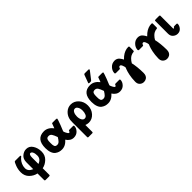

<svg xmlns="http://www.w3.org/2000/svg" viewBox="253 -2034 3574 3574"><g transform="rotate(-45 2040.0 -246.5)"><path d="M45 -234Q45 -306 71 -376Q97 -446 113 -456Q117 -458 126 -458H237Q255 -458 261 -454L264 -450L265 -446Q265 -443 264.5 -442Q264 -441 263 -439.5Q262 -438 259.5 -435.5Q257 -433 254 -430.5Q251 -428 244.5 -422Q238 -416 230 -409Q197 -377 175.5 -330Q154 -283 154 -232Q154 -149 251 -110V-290Q251 -377 305 -423Q359 -469 422 -469Q503 -469 548.5 -397Q594 -325 594 -231Q594 -135 530 -73.5Q466 -12 388 3V170Q388 179 387.5 183Q387 187 382 191Q377 195 366 195H276Q259 195 255 189.5Q251 184 251 169V3Q171 -13 108 -74.5Q45 -136 45 -234ZM388 -110Q485 -146 485 -235Q485 -292 468.5 -326Q452 -360 425 -360Q388 -360 388 -276Z M687 -228Q687 -469 889 -469Q991 -469 1067 -370Q1098 -459 1102 -464Q1105 -468 1117 -469H1206Q1232 -469 1232 -456Q1232 -451 1221.5 -418Q1211 -385 1191 -332.5Q1171 -280 1150 -231Q1143 -216 1143 -211Q1143 -200 1163 -159Q1183 -118 1203 -114Q1217 -116 1223 -133Q1229 -150 1233 -152Q1237 -154 1252 -154H1342Q1361 -154 1361 -136Q1361 -84 1317.5 -36.5Q1274 11 1203 11Q1117 11 1060 -77Q1059 -76 1051.5 -68Q1044 -60 1040.5 -56.5Q1037 -53 1028 -44.5Q1019 -36 1011.5 -31Q1004 -26 993 -18.5Q982 -11 971 -6.5Q960 -2 947 2.5Q934 7 919.5 9Q905 11 889 11Q853 11 822 2Q791 -7 758.5 -30.5Q726 -54 706.5 -104.5Q687 -155 687 -228ZM823 -220Q823 -193 824.5 -177.5Q826 -162 832 -145Q838 -128 852 -120.5Q866 -113 889 -113Q921 -113 945.5 -138Q970 -163 997 -209Q973 -278 951 -311.5Q929 -345 890 -345Q867 -345 853 -337.5Q839 -330 832.5 -312.5Q826 -295 824.5 -278Q823 -261 823 -230Z M1383 174V-207Q1383 -250 1386 -271Q1399 -356 1458 -412.5Q1517 -469 1596 -469Q1684 -469 1747 -399.5Q1810 -330 1810 -229Q1810 -128 1747.5 -58.5Q1685 11 1597 11Q1561 11 1519 -5V174Q1519 185 1515 190Q1511 195 1499 195H1404Q1392 195 1387.5 190.5Q1383 186 1383 174ZM1596 -98Q1637 -98 1655 -139.5Q1673 -181 1673 -230Q1673 -259 1667 -286Q1661 -313 1642.5 -336.5Q1624 -360 1596 -360Q1560 -360 1539.5 -321.5Q1519 -283 1519 -228Q1519 -173 1540 -135.5Q1561 -98 1596 -98Z M1902 -228Q1902 -469 2104 -469Q2206 -469 2282 -370Q2313 -459 2317 -464Q2320 -468 2332 -469H2421Q2447 -469 2447 -456Q2447 -451 2436.5 -418Q2426 -385 2406 -332.5Q2386 -280 2365 -231Q2358 -216 2358 -211Q2358 -200 2378 -159Q2398 -118 2418 -114Q2432 -116 2438 -133Q2444 -150 2448 -152Q2452 -154 2467 -154H2557Q2576 -154 2576 -136Q2576 -84 2532.5 -36.5Q2489 11 2418 11Q2332 11 2275 -77Q2274 -76 2266.5 -68Q2259 -60 2255.5 -56.5Q2252 -53 2243 -44.5Q2234 -36 2226.5 -31Q2219 -26 2208 -18.5Q2197 -11 2186 -6.5Q2175 -2 2162 2.5Q2149 7 2134.5 9Q2120 11 2104 11Q2068 11 2037 2Q2006 -7 1973.5 -30.5Q1941 -54 1921.5 -104.5Q1902 -155 1902 -228ZM2038 -220Q2038 -193 2039.5 -177.5Q2041 -162 2047 -145Q2053 -128 2067 -120.5Q2081 -113 2104 -113Q2136 -113 2160.5 -138Q2185 -163 2212 -209Q2188 -278 2166 -311.5Q2144 -345 2105 -345Q2082 -345 2068 -337.5Q2054 -330 2047.5 -312.5Q2041 -295 2039.5 -278Q2038 -261 2038 -230ZM2108 -519Q2108 -525 2166 -676Q2171 -687 2175.5 -690.5Q2180 -694 2191 -694H2281Q2282 -694 2285.5 -693.5Q2289 -693 2290.5 -693Q2292 -693 2294.5 -692.5Q2297 -692 2298.5 -691Q2300 -690 2301.5 -689Q2303 -688 2303.5 -686Q2304 -684 2304 -681Q2304 -675 2291 -657Q2278 -639 2185 -520Q2173 -505 2158 -505H2128Q2108 -505 2108 -519Z M2583 -306Q2583 -366 2631 -417.5Q2679 -469 2750 -469Q2779 -469 2803 -458Q2827 -447 2844.5 -425.5Q2862 -404 2869.5 -391.5Q2877 -379 2888 -358Q2910 -381 2934 -401Q3019 -469 3110 -469Q3119 -469 3124 -465Q3129 -461 3129.5 -456.5Q3130 -452 3130 -443V-354Q3130 -342 3124.5 -337Q3119 -332 3110 -332Q3101 -332 3082.5 -328Q3064 -324 3045 -314Q3020 -301 2999 -280.5Q2978 -260 2967.5 -245Q2957 -230 2942 -205Q2969 -92 2971 75Q2971 152 2922 183Q2893 201 2858 201Q2814 201 2781.5 173.5Q2749 146 2745 101L2744 78Q2746 -15 2761.5 -88Q2777 -161 2791.5 -196Q2806 -231 2806 -232Q2806 -252 2790.5 -292Q2775 -332 2752 -332Q2726 -332 2717 -295L2714 -291Q2707 -287 2700 -287H2602Q2583 -289 2583 -306Z M3194 -306Q3194 -366 3242 -417.5Q3290 -469 3361 -469Q3390 -469 3414 -458Q3438 -447 3455.5 -425.5Q3473 -404 3480.5 -391.5Q3488 -379 3499 -358Q3521 -381 3545 -401Q3630 -469 3721 -469Q3730 -469 3735 -465Q3740 -461 3740.5 -456.5Q3741 -452 3741 -443V-354Q3741 -342 3735.5 -337Q3730 -332 3721 -332Q3712 -332 3693.5 -328Q3675 -324 3656 -314Q3631 -301 3610 -280.5Q3589 -260 3578.5 -245Q3568 -230 3553 -205Q3580 -92 3582 75Q3582 152 3533 183Q3504 201 3469 201Q3425 201 3392.5 173.5Q3360 146 3356 101L3355 78Q3357 -15 3372.5 -88Q3388 -161 3402.5 -196Q3417 -231 3417 -232Q3417 -252 3401.5 -292Q3386 -332 3363 -332Q3337 -332 3328 -295L3325 -291Q3318 -287 3311 -287H3213Q3194 -289 3194 -306Z M3808 -120V-452Q3809 -466 3815 -468.5Q3821 -471 3845 -471H3917Q3929 -471 3941 -467L3944 -459V-114Q3948 -113 3954 -113Q3963 -113 3968.5 -123Q3974 -133 3978 -135Q3982 -137 3998 -137H4045Q4066 -137 4066 -119Q4066 -74 4031 -31.5Q3996 11 3937 11Q3889 11 3848.5 -23Q3808 -57 3808 -120Z"/></g></svg>

Font: CMU Sans Serif
Style: Bold
Weight: 700
Version: Version 0.7.0